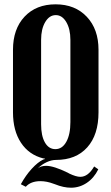

<svg xmlns="http://www.w3.org/2000/svg" viewBox="-20 -729 515 887"><path d="M180.2 7.8 187 5.9 186 2.9H180.2Q113.8 -13.7 76.9 -69.6Q40 -125.5 40 -210V-499Q40 -595.2 93.5 -652.1Q147 -709 236.8 -709Q326.7 -709 380.9 -651.6Q435.1 -594.2 435.1 -499V-210Q435.1 -106.4 383.1 -48.3Q331.1 9.8 238.8 9.8Q217.8 9.8 195.3 20.3Q172.9 30.8 154.8 48.8Q169.4 37.1 192.9 37.1Q228 37.1 293 68.8L300.8 73.2Q332 87.9 351.1 87.9Q387.2 87.9 415 40L434.1 53.2Q414.1 93.8 380.6 116Q347.2 138.2 308.1 138.2Q273.4 138.2 233.9 122.1L228 120.1Q195.8 107.9 167 107.9Q122.1 107.9 99.1 133.8L76.2 122.1Q99.1 80.6 127 50.3Q154.8 20 180.2 7.8ZM169.9 -544.9V-154.8Q169.9 -101.6 187.5 -70.8Q205.1 -40 235.8 -40Q267.6 -40 286.4 -74Q305.2 -107.9 305.2 -165V-544.9Q305.2 -595.2 286.1 -627.2Q267.1 -659.2 237.8 -659.2Q208 -659.2 189 -627.2Q169.9 -595.2 169.9 -544.9Z"/></svg>

Font: Moniqa Black Paragraph
Style: Regular
Weight: 900
Designer: Rajesh Rajput
Foundry: Rajesh Rajput
Version: Version 1.000